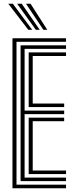

<svg xmlns="http://www.w3.org/2000/svg" viewBox="-20 -1004 394 1024"><path d="M46.5 0V-800H332.2V-781H68V-19H332.2V0ZM89.8 -37.8V-762.2H332.2V-743.2H111.2V-414.2H322.2V-395.2H111.2V-56.8H332.2V-37.8ZM133 -433V-724.5H332.2V-705.5H154.5V-452H322.2V-433ZM133 -75.5V-376.5H322.2V-357.5H154.5V-94.5H332.2V-75.5ZM131 -845 24.2 -984H48.5L151.8 -845ZM171.2 -845 71.5 -984H95.8L192 -845ZM211.5 -845 118.8 -984H143L232.2 -845Z"/></svg>

Font: Big Shoulders Inline Display
Style: Bold
Weight: 700
Designer: Patric King
Foundry: XO Type Co
Version: Version 1.000